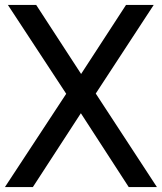

<svg xmlns="http://www.w3.org/2000/svg" viewBox="-21 -760 658 780"><path d="M368 -380 616.5 0H502L307.5 -300L112.5 0H-1L248 -379L11 -740H126L308.5 -459.5L491 -740H603.5Z"/></svg>

Font: Encode Sans Semi Condensed Medium
Style: Regular
Weight: 500
Width: 4
Designer: Multiple Designers
Foundry: Impallari Type
Version: Version 2.000